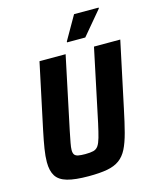

<svg xmlns="http://www.w3.org/2000/svg" viewBox="-131 -982 880 1079"><g transform="rotate(-15 309.5 -442.5)"><path d="M250 8Q171 8 125.5 -5Q80 -18 61 -48Q42 -78 42 -129Q42 -162 49 -206Q56 -250 68 -307L149 -688H301L212 -266Q204 -226 199 -200Q194 -174 194 -159Q194 -141 200.5 -132Q207 -123 222.5 -120Q238 -117 263 -117Q293 -117 310.5 -121.5Q328 -126 338.5 -141Q349 -156 357.5 -186Q366 -216 377 -266L466 -688H619L538 -307Q522 -230 507.5 -175Q493 -120 475 -84.5Q457 -49 429 -28.5Q401 -8 358 0Q315 8 250 8ZM326 -750V-755L405 -893H548V-888L432 -750Z"/></g></svg>

Font: Saira SemiCondensed
Style: Bold Italic
Weight: 700
Width: 4
Italic angle: -12°
Designer: Hector Gatti with collaboration of the Omnibus-Type team
Foundry: Omnibus-Type
Version: Version 1.101